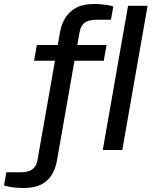

<svg xmlns="http://www.w3.org/2000/svg" viewBox="-101 -753 761 964"><path d="M16 191Q-1 191 -19 189.5Q-37 188 -52.5 185Q-68 182 -81 178L-69 112H0Q40 112 60.5 98Q81 84 87 52L175 -448H70L84 -527H189L201 -595Q208 -632 227.5 -664Q247 -696 282 -714.5Q317 -733 371 -733Q389 -733 406.5 -731.5Q424 -730 439.5 -727.5Q455 -725 468 -720L456 -654H387Q346 -654 325.5 -640Q305 -626 299 -594L287 -527H434L420 -448H273L185 53Q178 93 159 124.5Q140 156 105.5 173.5Q71 191 16 191ZM415 0 542 -724H640L513 0Z"/></svg>

Font: Archivo Expanded
Style: Italic
Weight: 400
Width: 7
Italic angle: -10°
Designer: Hector Gatti
Foundry: Omnibus-Type
Version: Version 2.001